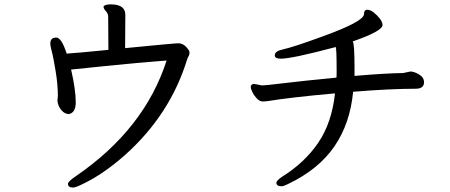

<svg xmlns="http://www.w3.org/2000/svg" viewBox="-20 -783 2040 870"><path d="M311 66.9Q288.1 66.9 288.1 49.8Q288.1 39.1 325.2 14.2Q634.8 -198.2 734.9 -508.8Q603 -499 454.1 -483.4Q305.2 -467.8 302.2 -467.8Q323.2 -376 323.2 -319.8Q323.2 -272 292 -266.1Q273.9 -266.1 258.5 -283.4Q243.2 -300.8 240.2 -326.2L242.2 -348.1Q242.2 -400.9 231.7 -462.9Q221.2 -524.9 217.8 -537.1Q208 -573.2 208 -585.9Q208 -612.8 234.9 -612.8Q258.8 -612.8 282.2 -540Q338.9 -543.9 471.2 -557.1L470.2 -705.1Q470.2 -722.2 459.7 -732.7Q449.2 -743.2 449.2 -752.9Q453.1 -763.2 481.9 -763.2Q547.9 -763.2 547.9 -715.8L546.9 -564.9Q771 -586.9 788.1 -586.9Q808.1 -586.9 823.5 -570.6Q838.9 -554.2 838.9 -544.9Q838.9 -535.2 834.5 -528.1Q830.1 -521 828.1 -514.2Q751 -263.2 545.9 -80.1Q448.2 5.9 358.9 48.8Q323.2 66.9 311 66.9Z M1255.4 61Q1232.4 61 1232.4 44.9Q1232.4 35.2 1259.3 17.1Q1360.4 -45.9 1421.9 -136Q1483.4 -226.1 1498 -359.9Q1303.2 -342.8 1188 -324.2Q1181.2 -323.2 1170.4 -323.2Q1156.2 -323.2 1143.3 -337.2Q1130.4 -351.1 1123.3 -366Q1116.2 -380.9 1116.2 -389.2Q1116.2 -400.9 1130.4 -402.8Q1134.3 -402.8 1166 -396Q1184.1 -396 1265.1 -406Q1346.2 -416 1504.4 -431.2Q1505.4 -436 1505.4 -457Q1505.4 -566.9 1501 -569.8Q1303.2 -517.1 1252.4 -517.1Q1225.1 -517.1 1225.1 -532.2Q1225.1 -550.8 1258.3 -558.1Q1313 -570.8 1434.1 -615.2Q1629.4 -685.1 1629.4 -719.2Q1629.4 -738.8 1644 -738.8Q1658.2 -738.8 1674.3 -725.8Q1690.4 -712.9 1701.9 -697.5Q1713.4 -682.1 1713.4 -669.9Q1713.4 -642.1 1578.1 -595.2Q1586.4 -587.9 1586.4 -476.1V-439Q1729 -451.2 1807.1 -452.1L1839.4 -459Q1856.4 -459 1878.9 -445.6Q1901.4 -432.1 1901.4 -410.2Q1901.4 -380.9 1863.3 -380.9Q1748 -380.9 1580.1 -367.2Q1566.4 -223.1 1494.9 -119.1Q1423.3 -15.1 1285.2 50.8Q1265.1 61 1255.4 61Z"/></svg>

Font: LXGW WenKai GB Screen
Style: Regular
Weight: 400
Designer: LXGW / Fontworks Inc.
Foundry: LXGW / Fontworks Inc.
Version: Version 1.321;February 19, 2024;FontCreator 14.0.0.2901 64-b